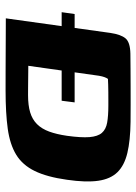

<svg xmlns="http://www.w3.org/2000/svg" viewBox="83 -584 502 709"><g transform="rotate(90 334.5 -230.0)"><path d="M314.4 0.9Q277.9 0.9 241.5 0.8Q205.2 0.6 171.1 0.5Q137.1 0.3 105.9 0.2Q74.7 0 48.2 0L102.1 -386.3Q107.8 -424.6 122 -441.8Q136.2 -459.1 178.5 -460Q204.6 -460.3 235 -460.5Q265.4 -460.6 298.4 -460.8Q331.3 -460.9 364.9 -460.9Q398.5 -460.9 430.7 -460.6Q499.8 -459.7 545.4 -448.8Q591 -437.9 616.2 -412.4Q641.4 -386.8 648 -341.5Q654.6 -296.2 644.3 -225.7Q634 -151.9 612 -106.8Q589.9 -61.6 552 -38.4Q514 -15.2 456 -7.1Q398 0.9 314.4 0.9ZM332.2 -82.1Q369.5 -82.1 395.5 -89.9Q421.5 -97.8 438.8 -115.1Q456.2 -132.5 466.3 -159.9Q476.4 -187.3 482 -226.1Q489.2 -278.1 486.8 -308.9Q484.3 -339.6 471.2 -354.7Q458.1 -369.8 433.2 -374.2Q408.3 -378.6 370.3 -378.6Q360.7 -378.6 347.7 -378.6Q334.8 -378.6 320.8 -378.5Q306.7 -378.3 293.9 -378Q281.2 -377.7 271.8 -377.1Q268 -371.6 265.3 -364.2Q262.6 -356.9 260.3 -344.2L223.5 -83Q232.9 -83 246.7 -82.8Q260.5 -82.7 276 -82.5Q291.5 -82.4 306.5 -82.2Q321.6 -82.1 332.2 -82.1ZM32.3 -254.1H358.6L352.5 -206.2H25.5Z"/></g></svg>

Font: Genos Thin
Style: Italic
Weight: 100
Italic angle: -8°
Designer: Robert E. Leuschke
Foundry: Robert E. Leuschke
Version: Version 1.010